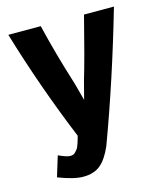

<svg xmlns="http://www.w3.org/2000/svg" viewBox="-109 -622 763 892"><g transform="rotate(-15 272.0 -175.5)"><path d="M523 -539Q427 -207 321 78Q296 136 264.5 162Q233 188 181 188Q137 188 62 159L92 61Q131 79 148 79Q156 79 162.5 76.5Q169 74 174 68Q179 62 183 57.5Q187 53 190.5 43Q194 33 196 28Q198 23 201 11.5Q204 0 205 -3Q96 -268 15 -539H171Q205 -396 254 -241L277 -156L299 -241Q329 -341 379 -539Z"/></g></svg>

Font: Repo
Style: Bold
Weight: 700
Designer: Stefan Peev
Foundry: Context Ltd
Version: Version 001.000